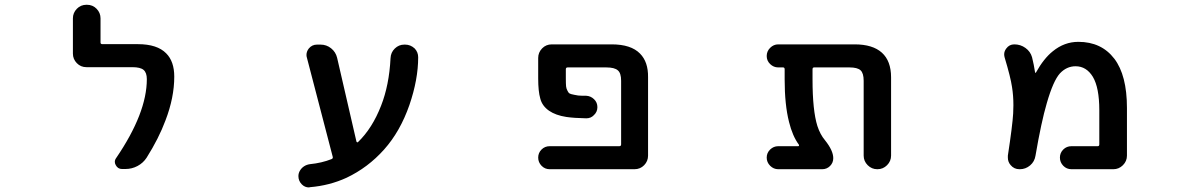

<svg xmlns="http://www.w3.org/2000/svg" viewBox="-20 -736 5040 814"><path d="M497.1 -19.5Q479.5 -19.5 470.7 -36.1Q466.8 -43 466.8 -49.8Q466.8 -58.6 472.7 -66.4Q602.5 -256.8 602.5 -400.4Q602.5 -427.7 588.9 -439.5Q575.2 -451.2 541 -451.2H346.7Q322.3 -451.2 305.7 -468.3Q289.1 -485.4 289.1 -508.8V-658.2Q289.1 -681.6 305.7 -698.7Q322.3 -715.8 346.7 -715.8H348.6Q373 -715.8 389.6 -698.7Q406.2 -681.6 406.2 -658.2V-555.7Q406.2 -548.8 414.1 -548.8H564.5Q646.5 -548.8 684.6 -509.8Q718.8 -475.6 718.8 -411.1Q718.8 -322.3 681.6 -225.6Q653.3 -149.4 601.6 -67.4Q586.9 -44.9 563 -32.2Q539.1 -19.5 511.7 -19.5Z M1293.9 57.6Q1292 58.6 1290 58.6Q1272.5 58.6 1259.8 45.9Q1245.1 31.2 1245.1 10.7Q1245.1 -2 1252 -13.2Q1258.8 -24.4 1269.5 -31.2Q1280.3 -38.1 1293.9 -40Q1343.8 -44.9 1385.7 -61.5Q1392.6 -64.5 1390.6 -71.3L1281.2 -491.2Q1279.3 -497.1 1279.3 -502.9Q1279.3 -517.6 1289.1 -530.3Q1302.7 -546.9 1324.2 -546.9H1338.9Q1364.3 -546.9 1383.8 -531.2Q1403.3 -515.6 1409.2 -491.2L1491.2 -135.7Q1492.2 -133.8 1494.1 -132.8Q1496.1 -131.8 1498 -133.8Q1558.6 -192.4 1595.7 -288.1Q1629.9 -375 1635.7 -489.3Q1636.7 -513.7 1653.8 -530.3Q1670.9 -546.9 1694.3 -546.9H1697.3Q1720.7 -546.9 1738.3 -530.3Q1752.9 -514.6 1752.9 -493.2Q1752.9 -399.4 1715.8 -291Q1676.8 -178.7 1608.4 -102.1Q1540 -25.4 1449.2 17.6Q1377 50.8 1293.9 57.6Z M2310.5 -18.6Q2290 -18.6 2275.9 -33.2Q2261.7 -47.9 2261.7 -67.9Q2261.7 -87.9 2275.9 -102.1Q2290 -116.2 2310.5 -116.2H2605.5Q2613.3 -116.2 2613.3 -124V-393.6Q2613.3 -425.8 2599.6 -437.5Q2585.9 -450.2 2549.8 -450.2H2386.7Q2378.9 -450.2 2378.9 -442.4V-403.3Q2378.9 -380.9 2379.9 -370.1Q2380.9 -360.4 2385.7 -351.6Q2389.6 -342.8 2394.5 -339.8Q2399.4 -336.9 2415 -334Q2430.7 -330.1 2448.2 -330.1Q2455.1 -330.1 2464.8 -330.1Q2484.4 -329.1 2498.5 -315.4Q2512.7 -301.8 2512.7 -281.7Q2512.7 -261.7 2498 -248Q2485.4 -234.4 2465.8 -234.4Q2465.8 -234.4 2464.8 -234.4Q2413.1 -235.4 2380.9 -240.2Q2335.9 -247.1 2307.6 -266.6Q2278.3 -287.1 2270.5 -318.4Q2261.7 -348.6 2261.7 -403.3V-490.2Q2261.7 -513.7 2278.3 -530.8Q2294.9 -547.9 2319.3 -547.9H2573.2Q2655.3 -547.9 2693.4 -508.8Q2728.5 -473.6 2727.5 -408.2V-76.2Q2727.5 -52.7 2710.9 -35.6Q2694.3 -18.6 2669.9 -18.6Z M3699.2 -18.6Q3675.8 -18.6 3658.7 -35.6Q3641.6 -52.7 3641.6 -76.2V-393.6Q3641.6 -425.8 3628.4 -438Q3615.2 -450.2 3581.1 -450.2H3431.6Q3424.8 -450.2 3424.8 -442.4V-399.4Q3424.8 -267.6 3445.3 -202.1Q3457 -166 3477.5 -141.6Q3512.7 -97.7 3512.7 -65.4Q3512.7 -45.9 3499 -32.2Q3485.4 -18.6 3465.8 -18.6H3279.3Q3259.8 -18.6 3245.1 -33.2Q3230.5 -47.9 3230.5 -67.9Q3230.5 -87.9 3245.1 -102.1Q3259.8 -116.2 3279.3 -116.2H3364.3Q3366.2 -116.2 3367.2 -118.2Q3368.2 -120.1 3367.2 -122.1Q3339.8 -159.2 3325.2 -218.8Q3306.6 -292 3306.6 -399.4V-442.4Q3306.6 -450.2 3299.8 -450.2H3279.3Q3259.8 -450.2 3245.1 -464.4Q3230.5 -478.5 3230.5 -498.5Q3230.5 -518.6 3245.1 -533.2Q3259.8 -547.9 3279.3 -547.9H3603.5Q3679.7 -547.9 3718.8 -512.7Q3757.8 -477.5 3757.8 -408.2V-76.2Q3757.8 -52.7 3740.7 -35.6Q3723.6 -18.6 3700.2 -18.6Z M4522.5 -18.6Q4502 -18.6 4487.8 -33.2Q4473.6 -47.9 4473.6 -67.9Q4473.6 -87.9 4487.8 -102.1Q4502 -116.2 4522.5 -116.2H4633.8Q4640.6 -116.2 4640.6 -124V-268.6Q4640.6 -364.3 4613.3 -410.2Q4585.9 -455.1 4540 -455.1Q4502 -455.1 4473.6 -424.8Q4445.3 -393.6 4418 -298.8Q4394.5 -218.8 4370.1 -76.2Q4366.2 -50.8 4347.2 -34.7Q4328.1 -18.6 4303.7 -18.6H4301.8Q4279.3 -18.6 4264.6 -36.1Q4252.9 -49.8 4252.9 -67.4Q4252.9 -71.3 4252.9 -76.2Q4272.5 -204.1 4275.4 -254.9Q4276.4 -272.5 4276.4 -290Q4276.4 -331.1 4270.5 -367.2Q4264.6 -408.2 4239.3 -492.2Q4237.3 -499 4237.3 -505.9Q4237.3 -518.6 4246.1 -530.3Q4258.8 -547.9 4280.3 -547.9Q4306.6 -547.9 4327.6 -532.7Q4348.6 -517.6 4355.5 -493.2Q4363.3 -461.9 4368.2 -429.7Q4368.2 -427.7 4369.6 -427.2Q4371.1 -426.8 4372.1 -428.7Q4405.3 -488.3 4443.4 -518.6Q4492.2 -558.6 4551.8 -558.6Q4649.4 -558.6 4704.1 -487.3Q4757.8 -417 4757.8 -278.3V-76.2Q4757.8 -52.7 4740.7 -35.6Q4723.6 -18.6 4700.2 -18.6Z"/></svg>

Font: Rounded Mgen+ 1m medium
Style: Regular
Weight: 500
Designer: [Source Han Sans]
Ryoko NISHIZUKA  (kana & ideographs); Paul D. Hunt (Latin, Greek & Cyrillic); Wenlong ZHANG  (bopomofo
Version: Version 1.059.20150602